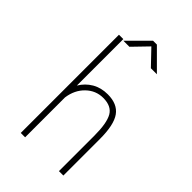

<svg xmlns="http://www.w3.org/2000/svg" viewBox="-268 -1010 1106 1106"><g transform="rotate(45 285.0 -457.0)"><path d="M444.5 -793.5H395.5L308.5 -884.5L220.5 -793.5H171.5L292.5 -914.5H323.5ZM129 0V-800H164.5V-421.5Q189.5 -463.5 230.8 -487.8Q272 -512 326.5 -512Q405 -512 440.5 -462.5Q476 -413 476 -298V0H440V-288Q440 -390.5 414.8 -434.8Q389.5 -479 322.5 -479Q262.5 -479 218.2 -436.2Q174 -393.5 164.5 -325V0Z"/></g></svg>

Font: League Mono Narrow Thin
Style: Regular
Weight: 100
Width: 3
Designer: Tyler Finck
Foundry: The League of Moveable Type / Tyler Finck
Version: Version 2.210